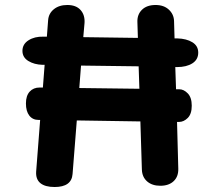

<svg xmlns="http://www.w3.org/2000/svg" viewBox="-20 -743 885 770"><path d="M683 -474 686 -385H699Q717 -385 733 -368.5Q749 -352 749 -319Q749 -286 733 -270Q717 -254 698 -254H690L695 -67Q696 -35 676.5 -16.5Q657 2 623 2Q590 2 570 -15.5Q550 -33 549 -63L543 -256L288 -260L271 -45Q267 7 199 7Q161 7 142 -8.5Q123 -24 125 -55L141 -262H135Q111 -262 97.5 -279.5Q84 -297 84 -328Q84 -359 99 -375.5Q114 -392 139 -392H152L159 -483H151Q117 -484 93.5 -498.5Q70 -513 70 -539Q70 -566 94.5 -581.5Q119 -597 154 -596H168L173 -662Q175 -689 196 -706Q217 -723 250 -723Q285 -723 303 -703Q321 -683 319 -651L314 -594L533 -591L531 -655Q530 -685 549.5 -704Q569 -723 604 -723Q637 -723 657 -704.5Q677 -686 678 -659L680 -589H691Q728 -588 751.5 -573.5Q775 -559 775 -532Q775 -504 751.5 -489Q728 -474 690 -474ZM536 -477 305 -480 298 -390 539 -387Z"/></svg>

Font: Mali
Style: Bold
Weight: 700
Designer: Kitiyaporn Chalermlarp | Katatrad Aksorn Co.,Ltd.
Foundry: Cadson Demak Co.,Ltd.
Version: Version 1.000; ttfautohint (v1.6)